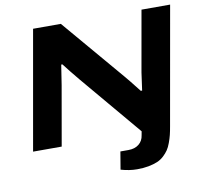

<svg xmlns="http://www.w3.org/2000/svg" viewBox="-93 -788 1160 1090"><g transform="rotate(-10 487.0 -243.0)"><path d="M610.8 201.2Q566.4 201.2 517.1 187L534.2 85H581.1Q617.7 85 641.1 66.2Q664.6 47.4 668.9 15.1L672.9 -6.8L376 -358.9Q328.1 -416.5 295.9 -459H289.1Q277.8 -382.3 271 -342.8L210.9 0H45.9L167 -687H327.1L629.9 -331.1Q648.9 -309.6 708 -233.9H715.8Q716.3 -239.3 730 -335.9L792 -687H957L836.9 -7.8Q832 21 826.9 41.5Q821.8 62 813.2 85.4Q804.7 108.9 793.9 124.8Q783.2 140.6 766.4 156.2Q749.5 171.9 728 180.9Q706.5 189.9 677 195.6Q647.5 201.2 610.8 201.2Z"/></g></svg>

Font: Archivo Expanded
Style: Bold Italic
Weight: 700
Width: 7
Italic angle: -10°
Designer: Hector Gatti
Foundry: Omnibus-Type
Version: Version 2.001